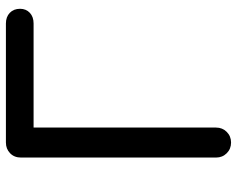

<svg xmlns="http://www.w3.org/2000/svg" viewBox="-98 -724 821 666"><g transform="rotate(-90 313.0 -390.5)"><path d="M152 0Q130 0 115 -15Q100 -30 100 -52V-729Q100 -752 115 -766.5Q130 -781 152 -781H565Q588 -781 602 -767.5Q616 -754 616 -732Q616 -711 602 -698Q588 -685 565 -685H204V-52Q204 -30 189 -15Q174 0 152 0Z"/></g></svg>

Font: Comfortaa
Style: Bold
Weight: 700
Designer: Johan Aakerlund
Foundry: Johan Aakerlund
Version: Version 3.104; ttfautohint (v1.8.1.43-b0c9)